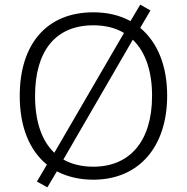

<svg xmlns="http://www.w3.org/2000/svg" viewBox="-20 -766 805 827"><path d="M65 -353C65 -221 106 -119 182 -57L139 16L184 41L225 -28C269 -5 322 8 382 8C576 8 700 -131 700 -354C700 -484 658 -584 584 -646L628 -721L584 -746L542 -675C497 -700 443 -713 382 -713C181 -713 65 -576 65 -353ZM131 -353C131 -545 218 -657 382 -657C433 -657 478 -646 514 -624L214 -108C159 -160 131 -244 131 -353ZM253 -79 552 -595C606 -543 635 -461 635 -353C635 -160 541 -48 382 -48C331 -48 288 -59 253 -79Z"/></svg>

Font: Poppy and Pepper Light
Style: Regular
Weight: 300
Designer: Thy Ha
Foundry: Thy Ha
Version: Version 0.001;Glyphs 3.2 (3227)